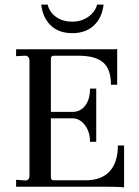

<svg xmlns="http://www.w3.org/2000/svg" viewBox="-20 -811 603 834"><path d="M519 3Q496 0 431 0H50V-30L90 -27Q108 -27 108 -49V-548Q108 -557 102.5 -563.5Q97 -570 88 -569L50 -567V-597H472Q487 -597 489 -598V-443H462Q462 -510 428.5 -539.5Q395 -569 320 -569H213Q201 -569 201 -555V-325H295Q329 -325 350 -352Q371 -379 371 -426H398V-195H371Q371 -239 348.5 -268Q326 -297 295 -297H201V-41Q201 -28 213 -28H353Q421 -28 456.5 -67Q492 -106 492 -179H519ZM159 -791H187Q195 -758 223.5 -737.5Q252 -717 294 -717Q334 -717 363.5 -738Q393 -759 402 -791H430Q423 -733 387.5 -700Q352 -667 294 -667Q236 -667 201 -700Q166 -733 159 -791Z"/></svg>

Font: UnnaRegular
Style: Regular
Weight: 400
Designer: Jorge de Buen Unna
Foundry: Omnibus-Type
Version: Version 2.008;hotconv 1.0.109;makeotfexe 2.5.65596